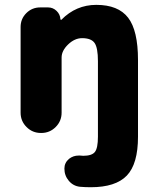

<svg xmlns="http://www.w3.org/2000/svg" viewBox="-20 -578 653 805"><path d="M390.6 -321.3Q390.6 -377.9 376.5 -397.9Q362.3 -418 324.2 -418Q293 -418 265.6 -391.6Q238.3 -365.2 238.3 -336.9V-105.5Q238.3 -70.3 213.4 -45.4Q188.5 -20.5 153.3 -20.5H151.4Q116.2 -20.5 91.3 -45.4Q66.4 -70.3 66.4 -105.5V-464.8Q66.4 -499 90.3 -522.9Q114.3 -546.9 148.4 -546.9H181.6Q202.1 -546.9 217.3 -532.2Q232.4 -517.6 233.4 -497.1Q233.4 -496.1 234.9 -495.1Q236.3 -494.1 237.3 -495.1Q298.8 -557.6 383.8 -557.6Q475.6 -557.6 517.1 -503.9Q558.6 -450.2 558.6 -326.2V-4.9Q558.6 109.4 511.7 158.2Q464.8 207 360.4 207Q337.9 207 315.4 205.1Q287.1 202.1 268.6 180.2Q250 158.2 250 128.9Q250 104.5 269.5 87.9Q287.1 74.2 309.6 74.2Q312.5 74.2 315.4 74.2Q322.3 75.2 329.1 75.2Q365.2 75.2 377.9 59.1Q390.6 43 390.6 -4.9Z"/></svg>

Font: Gen Jyuu GothicX Heavy
Style: Bold
Weight: 900
Designer: [Source Han Sans]
Ryoko NISHIZUKA  (kana & ideographs); Paul D. Hunt (Latin, Greek & Cyrillic); Wenlong ZHANG  (bopomofo
Version: Version 1.002.20150607